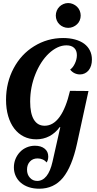

<svg xmlns="http://www.w3.org/2000/svg" viewBox="-20 -1000 618 1228"><path d="M359.9 -844.7Q349.1 -855 343 -869.6Q336.9 -884.3 336.9 -900.4Q336.9 -916.5 343 -931.4Q349.1 -946.3 359.9 -957Q370.6 -967.8 385.3 -974.1Q399.9 -980.5 416 -980.5Q432.1 -980.5 446.8 -974.1Q461.4 -967.8 472.7 -957Q483.9 -946.3 490 -931.4Q496.1 -916.5 496.1 -900.4Q496.1 -884.3 490 -869.6Q483.9 -855 472.7 -844.7Q461.4 -834 446.8 -827.9Q432.1 -821.8 416 -821.8Q399.9 -821.8 385.3 -827.9Q370.6 -834 359.9 -844.7ZM113.8 169.4Q92.3 151.4 80.6 126Q68.8 100.6 68.8 70.8Q68.8 42 79.1 16.8Q89.4 -8.3 107.9 -27.8Q126 -46.9 150.9 -57.4Q175.8 -67.9 203.6 -67.9Q242.2 -67.9 265.4 -49.3Q288.6 -30.8 288.6 1Q288.6 24.9 277.8 39.1Q268.6 26.9 253.2 20Q237.8 13.2 220.7 13.2Q189.9 13.2 171.9 32.7Q152.8 52.7 152.8 85Q152.8 116.7 171.4 136.7Q189.5 157.2 217.8 157.2Q252.4 157.2 277.3 126.2Q302.2 95.2 315.9 34.2L365.7 -187H361.8Q334 -148.9 295.7 -128.9Q257.3 -108.9 211.9 -108.9Q168 -108.9 132.3 -126.7Q96.7 -144.5 71.3 -177.7Q45.9 -210.9 32.2 -257.8Q18.6 -304.7 18.6 -361.8Q18.6 -417 31 -468Q43.5 -519 67.4 -563.5Q115.2 -653.3 197.8 -704.1Q282.7 -756.8 383.8 -756.8Q425.8 -756.8 460.2 -747.3Q494.6 -737.8 518.6 -720.2Q542.5 -702.1 555.2 -676.5Q567.9 -650.9 567.9 -619.1Q567.9 -576.7 546.9 -550.3Q536.6 -537.6 522.2 -530.8Q507.8 -523.9 491.7 -523.9Q473.1 -523.9 456.5 -532Q439.9 -540 428.7 -555.2Q446.3 -566.9 459 -593.8Q471.7 -620.6 471.7 -647Q471.7 -677.2 454.3 -693.6Q437 -710 404.8 -710Q375.5 -710 346.9 -696.3Q318.4 -682.6 292 -657.7Q266.1 -633.3 244.1 -599.4Q222.2 -565.4 206.5 -525.9Q172.9 -442.4 172.9 -350.1Q172.9 -274.4 196.5 -235.1Q220.2 -195.8 265.6 -195.8Q320.3 -195.8 361.1 -252.2Q401.9 -308.6 427.7 -418.9L545.9 -418L472.7 -82Q440.4 66.4 382.3 137.2Q324.2 207 231 207Q194.8 207 165 197.3Q135.3 187.5 113.8 169.4Z"/></svg>

Font: Pattaya
Style: Regular
Weight: 400
Designer: Pablo Impallari / Thai characters Designed by Thanarat Vachiruckul and Suppakit Chalermlarp
Foundry: Pablo Impallari
Version: Version 2.000